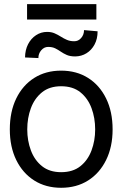

<svg xmlns="http://www.w3.org/2000/svg" viewBox="-20 -893 590 925"><path d="M274.4 11.7Q200.7 11.7 145 -23.4Q89.4 -58.6 58.3 -122.1Q27.3 -185.5 27.3 -269.5Q27.3 -355 58.3 -418.7Q89.4 -482.4 145 -517.6Q200.7 -552.7 274.4 -552.7Q348.6 -552.7 404.3 -517.6Q460 -482.4 491.2 -418.7Q522.5 -355 522.5 -269.5Q522.5 -185.5 491.2 -122.1Q460 -58.6 404.3 -23.4Q348.6 11.7 274.4 11.7ZM274.4 -63.5Q331.1 -63.5 367.2 -92.3Q403.3 -121.1 420.9 -168.2Q438.5 -215.3 438.5 -269.5Q438.5 -324.7 420.9 -372.1Q403.3 -419.4 367.2 -448.5Q331.1 -477.5 274.4 -477.5Q218.8 -477.5 182.6 -448.5Q146.5 -419.4 128.9 -372.1Q111.3 -324.7 111.3 -269.5Q111.3 -215.3 128.9 -168.2Q146.5 -121.1 182.6 -92.3Q218.8 -63.5 274.4 -63.5ZM384.8 -748 450.2 -742.2Q450.2 -705.6 435.5 -678.5Q420.9 -651.4 396.7 -636.5Q372.6 -621.6 342.8 -621.1Q317.9 -621.1 301.8 -628.2Q285.6 -635.3 272.7 -644.3Q259.8 -653.3 245.8 -660.2Q231.9 -667 211.9 -667Q192.4 -667 178.5 -650.6Q164.6 -634.3 165 -613.3L100.6 -616.2Q101.1 -652.3 115.2 -679.9Q129.4 -707.5 153.6 -723.4Q177.7 -739.3 207 -739.3Q227.5 -739.3 243.2 -732.4Q258.8 -725.6 272.9 -716.6Q287.1 -707.5 302.5 -700.9Q317.9 -694.3 336.9 -694.3Q356.9 -693.8 370.8 -709.7Q384.8 -725.6 384.8 -748ZM444.3 -873V-798.8H110.4V-873Z"/></svg>

Font: Inter Tight
Style: Regular
Weight: 400
Designer: Rasmus Andersson
Foundry: rsms
Version: Version 3.002